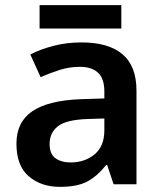

<svg xmlns="http://www.w3.org/2000/svg" viewBox="-20 -810 628 747"><path d="M297 -645Q402 -645 456.5 -599Q511 -553 511 -457V-93H422L397 -168H393Q358 -124 319 -103.5Q280 -83 213 -83Q140 -83 92 -124Q44 -165 44 -251Q44 -335 105.5 -377Q167 -419 292 -424L386 -427V-454Q386 -505 361 -527.5Q336 -550 291 -550Q250 -550 212.5 -538Q175 -526 138 -510L98 -598Q138 -619 189.5 -632Q241 -645 297 -645ZM320 -347Q237 -344 205 -318.5Q173 -293 173 -250Q173 -211 195.5 -194.5Q218 -178 255 -178Q310 -178 348 -209.5Q386 -241 386 -303V-349ZM452 -790V-699H134V-790Z"/></svg>

Font: Noto Sans Telugu UI SemiBold
Style: Regular
Weight: 600
Designer: Jelle Bosma - Monotype Design Team
Foundry: Monotype Imaging Inc.
Version: Version 2.005; ttfautohint (v1.8.4.7-5d5b)